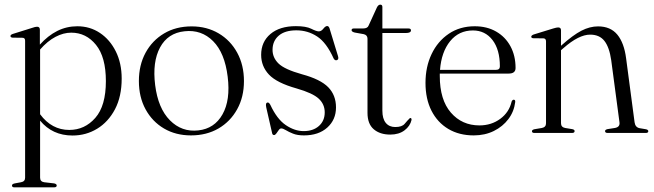

<svg xmlns="http://www.w3.org/2000/svg" viewBox="-20 -572 2813 826"><path d="M151.5 -444V-380Q186 -418.5 226.2 -438.8Q266.5 -459 312.5 -459Q367 -459 410 -430.2Q453 -401.5 478.2 -350.8Q503.5 -300 503.5 -234Q503.5 -157 474.8 -102.2Q446 -47.5 398 -18.2Q350 11 292 11Q205.5 11 152.5 -53V192Q152.5 209.5 170 212L213 217Q224 219.5 224 226Q224 234 212.5 234H42Q31.5 234 31.5 226Q31.5 219.5 43.5 217L70.5 212Q88 209 88 192.5V-397Q88 -409 77.5 -409.5L34 -410Q25 -411 25 -417Q25 -422.5 35 -426L118 -452Q132 -457 139.5 -457Q151.5 -457 151.5 -444ZM286.5 -431.5Q253 -431.5 218.8 -413.5Q184.5 -395.5 152.5 -359V-80.5Q202.5 -13 278 -13Q344.5 -13 390 -64.8Q435.5 -116.5 435.5 -223Q435.5 -326.5 393 -379Q350.5 -431.5 286.5 -431.5Z M804.5 -458.5Q869.5 -458.5 920.5 -428.5Q971.5 -398.5 1000.5 -345.2Q1029.5 -292 1029.5 -223Q1029.5 -154.5 1000.2 -101.8Q971 -49 919.8 -19.2Q868.5 10.5 801.5 10.5Q736 10.5 685.5 -19.2Q635 -49 606.2 -101.8Q577.5 -154.5 577.5 -223.5Q577.5 -292 606.2 -345Q635 -398 686 -428.2Q737 -458.5 804.5 -458.5ZM833 -11Q902.5 -18.5 937.2 -80Q972 -141.5 959.5 -242Q947 -344.5 896.8 -395Q846.5 -445.5 774 -437.5Q702 -430 668.5 -367.8Q635 -305.5 647.5 -206Q660 -106 711 -54.5Q762 -3 833 -11Z M1286.5 -8Q1327.5 -8 1352.2 -30.2Q1377 -52.5 1377 -88.5Q1377 -123.5 1351.2 -147.5Q1325.5 -171.5 1256 -191.5Q1170.5 -215.5 1137 -251.2Q1103.5 -287 1103.5 -336Q1103.5 -392 1143.5 -425.8Q1183.5 -459.5 1253 -459.5Q1297 -459.5 1319.2 -448.2Q1341.5 -437 1351.5 -437Q1362 -437 1371 -448.5Q1380 -460 1387.5 -460Q1394 -460 1397.5 -450.5L1434 -331Q1438.5 -317 1430 -313.5Q1421.5 -310 1415.5 -320Q1384.5 -389 1344.2 -415.2Q1304 -441.5 1255 -441.5Q1205.5 -441.5 1179 -418.5Q1152.5 -395.5 1152.5 -357.5Q1152.5 -324 1178.2 -298.8Q1204 -273.5 1279 -252.5Q1358.5 -231 1392 -196.8Q1425.5 -162.5 1425.5 -110Q1425.5 -57 1388 -23.2Q1350.5 10.5 1287.5 10.5Q1259.5 10.5 1240.8 3Q1222 -4.5 1209.8 -12Q1197.5 -19.5 1190 -19.5Q1184 -19.5 1179 -12.2Q1174 -5 1169 2Q1164 9 1159 9Q1152 9 1150.5 0L1125.5 -109.5Q1121.5 -128 1129 -130.5Q1136.5 -133.5 1143 -121Q1171.5 -59.5 1209.5 -33.8Q1247.5 -8 1286.5 -8Z M1545 -425 1506 -432Q1492.5 -435.5 1492.5 -442Q1492.5 -449.5 1502 -449.5H1542Q1561.5 -449.5 1566 -462.5L1601.5 -540Q1607.5 -552 1616 -552Q1625 -552 1625 -542V-449.5H1737Q1748 -449.5 1748 -441.5Q1748 -430 1726 -430H1625V-96Q1625 -61 1639.8 -43.2Q1654.5 -25.5 1680.5 -25.5Q1709.5 -25.5 1721 -39.5Q1732.5 -53.5 1743.5 -64Q1751 -66 1750.5 -56Q1744.5 -29.5 1720.2 -11.2Q1696 7 1659 7Q1614.5 7 1587.8 -16Q1561 -39 1561 -86.5V-405.5Q1561 -421 1545 -425Z M2198 -279.5Q2198 -255.5 2168.5 -255.5H1872Q1872 -250 1872 -245Q1872 -142.5 1919.8 -87.5Q1967.5 -32.5 2042.5 -32.5Q2094 -32.5 2132.2 -60.8Q2170.5 -89 2181 -135Q2184.5 -143 2190 -143Q2197.5 -143 2196.5 -133Q2191.5 -92 2167.2 -59.8Q2143 -27.5 2104.5 -8.5Q2066 10.5 2018 10.5Q1955.5 10.5 1908.8 -17.2Q1862 -45 1836.2 -95.8Q1810.5 -146.5 1810.5 -215.5Q1810.5 -284.5 1836.8 -339.5Q1863 -394.5 1910.8 -426.8Q1958.5 -459 2022.5 -459Q2075 -459 2114.5 -436.2Q2154 -413.5 2176 -373Q2198 -332.5 2198 -279.5ZM2014.5 -441Q1954 -441 1916.5 -394.8Q1879 -348.5 1873 -271.5H2114Q2130.5 -271.5 2130.5 -286.5Q2130.5 -358.5 2098.8 -399.8Q2067 -441 2014.5 -441Z M2393.5 -441.5V-375L2394.5 -376Q2445.5 -421.5 2481.5 -440Q2517.5 -458.5 2553 -458.5Q2606.5 -458.5 2635.8 -423Q2665 -387.5 2673.5 -321.5L2710 -46Q2713 -24 2732 -20.5L2758.5 -16Q2769 -14 2769 -7.5Q2769 0 2758 0H2594.5Q2583 0 2583 -8Q2583 -14 2593.5 -16.5L2625.5 -21.5Q2648 -25.5 2645 -46L2609.5 -313Q2601.5 -369 2580.2 -396Q2559 -423 2519 -423Q2470 -423 2404 -365L2393.5 -356V-42Q2393.5 -25 2411 -21.5L2441.5 -16.5Q2452 -14.5 2452 -8Q2452 0 2440.5 0H2279Q2268.5 0 2268.5 -7.5Q2268.5 -13.5 2279 -16L2311.5 -21.5Q2329 -25 2329 -41.5V-394Q2329 -406.5 2318 -407L2274.5 -407.5Q2265.5 -408 2265.5 -414Q2265.5 -419.5 2275.5 -423.5L2360 -449.5Q2374.5 -454 2381.5 -454Q2393.5 -454 2393.5 -441.5Z"/></svg>

Font: Fraunces 72pt Light
Style: Regular
Weight: 300
Version: Version 1.000;[0bf87f6ff]